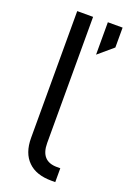

<svg xmlns="http://www.w3.org/2000/svg" viewBox="-136 -739 529 788"><g transform="rotate(20 128.5 -345.0)"><path d="M58.6 -136.7V-690.4H127.9V-139.6Q127.9 -60.5 199.2 -60.5H213.9V0H197.3Q129.9 0 94.7 -35.2Q58.6 -70.3 58.6 -136.7ZM192.4 -690.4H256.8V-603.5L192.4 -548.8Z"/></g></svg>

Font: Dinish Condensed
Style: Regular
Weight: 400
Width: 3
Designer: Bert Driehuis
Foundry: Playbeing
Version: Version 3.006; git-39231f3c-release